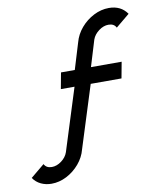

<svg xmlns="http://www.w3.org/2000/svg" viewBox="-124 -830 760 912"><g transform="rotate(-10 256.0 -374.5)"><path d="M51 13Q23.5 13 0.2 2Q-23 -9 -37.5 -30.5L29 -85.5Q39.5 -65 66 -65Q90 -65 112.8 -82Q135.5 -99 143.5 -122.5L238 -422H172L186.5 -500H253L291.5 -626.5Q301.5 -664 327.8 -694.8Q354 -725.5 389.8 -743.8Q425.5 -762 463 -762Q521 -762 551 -718.5L484.5 -663.5Q474.5 -684 447.5 -684Q423.5 -684 400.8 -667Q378 -650 369.5 -626.5L331 -500H479L464.5 -422H316L221.5 -122.5Q212 -85.5 185.8 -54.5Q159.5 -23.5 124 -5.2Q88.5 13 51 13Z"/></g></svg>

Font: Urbanist
Style: Italic
Weight: 400
Italic angle: -8°
Designer: Corey Hu
Foundry: Corey Hu
Version: Version 1.330; ttfautohint (v1.8.4.7-5d5b)